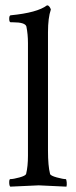

<svg xmlns="http://www.w3.org/2000/svg" viewBox="-20 -698 285 721"><path d="M158.2 -677.7Q162.1 -677.7 166 -672.4Q169.9 -667 170.9 -662.1Q160.2 -630.9 160.2 -577.1V-131.8Q160.2 -75.2 168 -44.9Q169.9 -38.1 193.4 -31.7Q216.8 -25.4 226.6 -25.4Q229.5 -25.4 230.5 -13.7Q231.4 -2 229.5 2.9Q131.8 -2 125.5 -2Q119.1 -2 18.6 2.9Q14.6 -1 14.6 -13.2Q14.6 -25.4 18.6 -25.4Q30.3 -25.4 53.2 -31.7Q76.2 -38.1 78.1 -44.9Q85 -73.2 85 -113.3V-536.1Q85 -569.3 79.1 -598.6Q74.2 -614.3 29.3 -614.3H20.5Q14.6 -614.3 14.6 -627.4Q14.6 -640.6 20.5 -640.6Q120.1 -650.4 156.2 -677.7Z"/></svg>

Font: CrimsonText-Roman
Style: Roman
Weight: 400
Version: Version 0.13